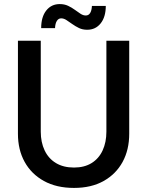

<svg xmlns="http://www.w3.org/2000/svg" viewBox="-20 -905 722 942"><path d="M343 17Q257 17 195.5 -17Q134 -51 101 -110.5Q68 -170 68 -249V-705H180V-259Q180 -207 199 -167Q218 -127 254.5 -105Q291 -83 343 -83Q394 -83 429.5 -105Q465 -127 483.5 -167Q502 -207 502 -259V-705H614V-249Q614 -170 581.5 -110.5Q549 -51 488.5 -17Q428 17 343 17ZM408 -759Q385 -759 367.5 -767.5Q350 -776 334.5 -787Q319 -798 306 -806.5Q293 -815 280 -815Q267 -815 259 -802.5Q251 -790 250 -767H182Q182 -822 207 -853.5Q232 -885 273 -885Q296 -885 314 -876.5Q332 -868 347 -857Q362 -846 375 -837.5Q388 -829 401 -829Q415 -829 422.5 -841.5Q430 -854 431 -876H499Q499 -822 474 -790.5Q449 -759 408 -759Z"/></svg>

Font: TikTok Sans 24pt Medium
Style: Regular
Weight: 500
Version: Version 4.000